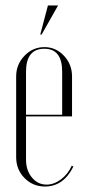

<svg xmlns="http://www.w3.org/2000/svg" viewBox="-20 -674 317 701"><path d="M132 -548H127L155 -654H192ZM39 -395Q39 -439 69.5 -470.5Q100 -502 142 -502Q184 -502 213.5 -470.5Q243 -439 243 -395V-249H75V-91Q75 -52 96.5 -26Q118 0 150 0Q177 0 202.5 -19Q228 -38 242 -69L248 -66Q212 7 144 7Q100 7 69.5 -24Q39 -55 39 -100ZM75 -255H207V-412Q207 -496 142 -496Q75 -496 75 -412Z"/></svg>

Font: Moniqa ExtLt Narrow Display
Style: Regular
Weight: 200
Width: 4
Designer: Rajesh Rajput
Foundry: Rajesh Rajput
Version: Version 1.000